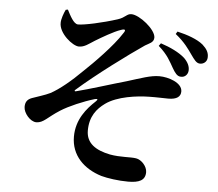

<svg xmlns="http://www.w3.org/2000/svg" viewBox="-57 -853 1114 980"><g transform="rotate(5 500.0 -362.5)"><path d="M811 -534C825 -510 837 -493 855 -493C876 -491 892 -507 893 -528C894 -549 885 -569 864 -590C835 -616 789 -638 740 -654L730 -640C778 -598 793 -565 811 -534ZM899 -611C917 -586 928 -569 946 -568C966 -567 983 -581 984 -601C986 -627 974 -646 952 -666C922 -691 871 -709 819 -721L811 -708C859 -670 882 -635 899 -611ZM309 -713C339 -712 436 -733 510 -757C548 -769 553 -789 577 -789C619 -789 704 -721 704 -680C704 -654 679 -648 660 -636C582 -583 422 -465 325 -379C320 -374 322 -371 328 -372C393 -388 515 -427 583 -446C655 -468 702 -486 747 -486C793 -486 865 -463 865 -418C865 -392 846 -376 802 -376C777 -376 740 -378 702 -377C643 -376 541 -364 482 -321C442 -292 407 -251 407 -178C407 -113 456 -81 530 -66C585 -56 635 -63 665 -58C692 -54 722 -22 722 8C722 50 691 64 634 64C584 64 529 56 496 47C405 19 339 -45 339 -141C339 -230 391 -289 434 -329C446 -340 444 -345 429 -341C371 -324 299 -293 258 -267C196 -228 178 -197 141 -197C110 -197 75 -239 75 -270C75 -294 84 -309 108 -318C132 -327 174 -339 200 -352C245 -376 303 -424 359 -480C406 -524 502 -621 544 -688C558 -707 552 -712 530 -704C494 -692 435 -657 402 -637C373 -619 353 -601 324 -601C292 -601 219 -660 221 -714C221 -733 232 -764 241 -782L252 -784C267 -755 287 -714 309 -713Z"/></g></svg>

Font: Noto Serif CJK TC
Style: Bold
Weight: 700
Designer: Ryoko NISHIZUKA 西塚涼子 (kana & ideographs); Frank Grießhammer (Latin, Greek & Cyrillic); Wenlong ZHANG 张文龙 (bopomofo); San
Foundry: Adobe
Version: Version 2.001;hotconv 1.1.0;makeotfexe 2.6.0